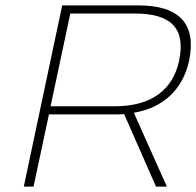

<svg xmlns="http://www.w3.org/2000/svg" viewBox="-20 -690 726 710"><path d="M492 -670H210L68 0H104L161 -267H407C418 -267 429 -267 439 -268L557 0H597L475 -273C586 -292 656 -361 679 -464C708 -602 643 -670 492 -670ZM167 -297 240 -640H478C617 -640 667 -582 642 -464C620 -362 544 -297 405 -297Z"/></svg>

Font: LT Wave Text Thin Italic
Style: Regular
Weight: 100
Designer: Daniel Lyons
Version: Version 2.5 (Glyphs App)